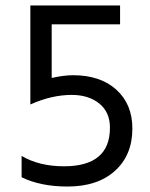

<svg xmlns="http://www.w3.org/2000/svg" viewBox="-20 -674 549 702"><path d="M464 -204Q464 -107 400.5 -49.5Q337 8 227 8Q128 8 59 -26V-104Q123 -66 214 -66Q382 -66 382 -207Q382 -264 343 -295.5Q304 -327 242 -327Q169 -327 91 -292V-654H419V-585H169V-389Q214 -399 247 -399Q347 -399 405.5 -346Q464 -293 464 -204Z"/></svg>

Font: Hind Siliguri
Style: Regular
Weight: 400
Designer: Jyotish Sonowal
Foundry: Indian Type Foundry
Version: Version 1.001;PS 1.0;hotconv 1.0.86;makeotf.lib2.5.63406; tt